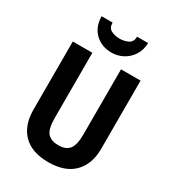

<svg xmlns="http://www.w3.org/2000/svg" viewBox="-223 -1059 1072 1190"><g transform="rotate(30 313.5 -464.5)"><path d="M556 -226Q556 -117 494 -53.5Q432 10 312 10Q195 10 133 -52Q71 -114 71 -228V-714H211V-248Q211 -168 237 -140Q263 -112 314 -112Q367 -112 391.5 -142Q416 -172 416 -249V-714H556ZM480 -939Q479 -890 456 -853Q433 -816 395 -795Q357 -774 312 -774Q242 -774 195.5 -817.5Q149 -861 147 -939H226Q226 -901 252.5 -887.5Q279 -874 313 -874Q345 -874 373 -887.5Q401 -901 401 -939Z"/></g></svg>

Font: Noto Sans Malayalam Condensed
Style: Bold
Weight: 700
Width: 3
Designer: Jelle Bosma - Monotype Design Team
Foundry: Monotype Imaging Inc.
Version: Version 2.104; ttfautohint (v1.8.4.7-5d5b)